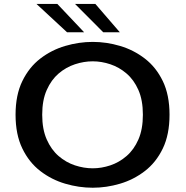

<svg xmlns="http://www.w3.org/2000/svg" viewBox="-20 -912 915 944"><path d="M436 11Q368 11 300.8 -8.8Q233.5 -28.5 178.2 -71Q123 -113.5 89.8 -182Q56.5 -250.5 56.5 -348Q56.5 -445 89.8 -513.2Q123 -581.5 178.2 -624Q233.5 -666.5 300.8 -686.2Q368 -706 436 -706Q503.5 -706 570.2 -686.2Q637 -666.5 692.2 -624Q747.5 -581.5 780.5 -513.2Q813.5 -445 813.5 -348Q813.5 -250.5 780.5 -182Q747.5 -113.5 692.2 -71Q637 -28.5 570.2 -8.8Q503.5 11 436 11ZM436 -84.5Q479 -84.5 522.5 -99Q566 -113.5 602.2 -144.8Q638.5 -176 660.5 -226.2Q682.5 -276.5 682.5 -348Q682.5 -419.5 660.5 -469.5Q638.5 -519.5 602.2 -550.5Q566 -581.5 522.5 -596Q479 -610.5 436 -610.5Q392.5 -610.5 348.5 -596Q304.5 -581.5 268.2 -550.5Q232 -519.5 209.8 -469.5Q187.5 -419.5 187.5 -348Q187.5 -276.5 209.8 -226.2Q232 -176 268.2 -144.8Q304.5 -113.5 348.5 -99Q392.5 -84.5 436 -84.5ZM487.5 -753.5 349 -892.5H449L569 -753.5ZM309.5 -753.5 159.5 -892.5H262L393.5 -753.5Z"/></svg>

Font: Trispace SemiExpanded Medium
Style: Regular
Weight: 500
Width: 6
Designer: Tyler Finck
Foundry: Etcetera Type Company
Version: Version 1.210; ttfautohint (v1.8.3)